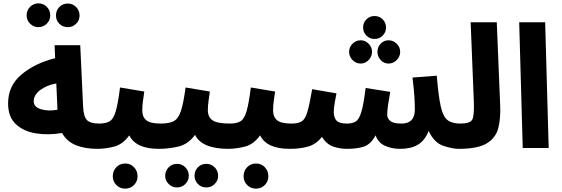

<svg xmlns="http://www.w3.org/2000/svg" viewBox="-20 -878 3331 1139"><path d="M643 -72Q643 -102 625 -123.5Q607 -145 568 -145Q518 -145 497 -164.5Q476 -184 473 -245L456 -610H304L307 -533Q188 -503 108 -436.5Q28 -370 28 -264Q28 -185 73.5 -142Q119 -99 192 -87Q265 -75 348 -89Q376 -39 429.5 -17Q483 5 558 5Q643 5 643 -72ZM180 -277Q180 -314 217.5 -343Q255 -372 314 -383L321 -227Q267 -217 223.5 -230Q180 -243 180 -277ZM208 -717Q237 -717 257.5 -737.5Q278 -758 278 -787Q278 -817 257.5 -837.5Q237 -858 208 -858Q179 -858 158.5 -837.5Q138 -817 138 -787Q138 -758 158.5 -737.5Q179 -717 208 -717ZM382 -717Q411 -717 431.5 -737Q452 -757 452 -786Q452 -816 431.5 -836.5Q411 -857 382 -857Q352 -857 332 -836.5Q312 -816 312 -786Q312 -757 332 -737Q352 -717 382 -717Z M1008 -72Q1008 -102 990 -123.5Q972 -145 933 -145Q872 -145 848 -164.5Q824 -184 824 -224Q824 -252 828.5 -282Q833 -312 836 -335L692 -359Q680 -263 666.5 -217.5Q653 -172 630.5 -158.5Q608 -145 568 -145L558 5Q604 5 656 -8Q708 -21 747 -75Q786 5 923 5Q1008 5 1008 -72ZM723 241Q754 241 775 219.5Q796 198 796 168Q796 136 775 114Q754 92 723 92Q691 92 670 114Q649 136 649 168Q649 198 670 219.5Q691 241 723 241Z M1419 -72Q1419 -102 1401.5 -123.5Q1384 -145 1345 -145Q1268 -145 1240.5 -164.5Q1213 -184 1213 -224Q1213 -252 1217.5 -282.5Q1222 -313 1225 -335L1081 -359Q1068 -263 1052.5 -217.5Q1037 -172 1009 -158.5Q981 -145 933 -145L923 5Q980 5 1038 -8.5Q1096 -22 1137 -78Q1178 5 1335 5Q1419 5 1419 -72ZM1204 234Q1233 234 1253.5 213.5Q1274 193 1274 165Q1274 135 1253.5 114.5Q1233 94 1204 94Q1174 94 1154 114.5Q1134 135 1134 165Q1134 193 1154 213.5Q1174 234 1204 234ZM1030 234Q1059 234 1079.5 213.5Q1100 193 1100 165Q1100 135 1079.5 114.5Q1059 94 1030 94Q1001 94 980.5 114.5Q960 135 960 165Q960 193 980.5 213.5Q1001 234 1030 234Z M1784 -72Q1784 -102 1766 -123.5Q1748 -145 1709 -145Q1648 -145 1624 -164.5Q1600 -184 1600 -224Q1600 -252 1604.5 -282Q1609 -312 1612 -335L1468 -359Q1456 -263 1442.5 -217.5Q1429 -172 1406.5 -158.5Q1384 -145 1344 -145L1334 5Q1380 5 1432 -8Q1484 -21 1523 -75Q1562 5 1699 5Q1784 5 1784 -72ZM1499 241Q1530 241 1551 219.5Q1572 198 1572 168Q1572 136 1551 114Q1530 92 1499 92Q1467 92 1446 114Q1425 136 1425 168Q1425 198 1446 219.5Q1467 241 1499 241Z M2786 -72Q2786 -102 2768 -123.5Q2750 -145 2711 -145Q2661 -145 2634.5 -166Q2608 -187 2594.5 -247.5Q2581 -308 2571 -429L2427 -418Q2435 -353 2438 -308Q2441 -263 2441 -229Q2441 -145 2362 -145Q2313 -145 2295 -160.5Q2277 -176 2277 -198Q2277 -220 2282.5 -258Q2288 -296 2295 -333L2149 -356Q2137 -258 2123.5 -213.5Q2110 -169 2090 -157Q2070 -145 2038 -145Q1992 -145 1976 -163Q1960 -181 1960 -213Q1960 -238 1966 -270.5Q1972 -303 1976 -324L1832 -349Q1816 -256 1803 -213Q1790 -170 1769 -157.5Q1748 -145 1709 -145L1699 5Q1758 5 1806 -8Q1854 -21 1890 -66Q1918 -21 1958 -8Q1998 5 2037 5Q2101 5 2140.5 -9Q2180 -23 2208 -75Q2224 -31 2264 -13Q2304 5 2353 5Q2418 5 2459 -19.5Q2500 -44 2523 -101Q2556 -31 2610 -13Q2664 5 2701 5Q2786 5 2786 -72ZM2202 -647Q2231 -647 2250.5 -667Q2270 -687 2270 -715Q2270 -743 2250.5 -763Q2231 -783 2202 -783Q2173 -783 2153.5 -763Q2134 -743 2134 -715Q2134 -687 2153.5 -667Q2173 -647 2202 -647ZM2120 -501Q2147 -501 2167 -522Q2187 -543 2187 -571Q2187 -598 2167 -618.5Q2147 -639 2120 -639Q2091 -639 2071 -618.5Q2051 -598 2051 -571Q2051 -543 2071 -522Q2091 -501 2120 -501ZM2285 -501Q2313 -501 2333.5 -522Q2354 -543 2354 -571Q2354 -598 2333.5 -618.5Q2313 -639 2285 -639Q2257 -639 2238 -618.5Q2219 -598 2219 -571Q2219 -543 2238 -522Q2257 -501 2285 -501Z M2701 5Q2815 5 2868.5 -28Q2922 -61 2936.5 -120Q2951 -179 2947 -258L2927 -746H2772L2791 -274Q2794 -192 2781.5 -168.5Q2769 -145 2711 -145Z M3081 0 3060 -746H3214L3235 0Z"/></svg>

Font: Noto Sans Arabic SemiCondensed Extra
Style: Regular
Weight: 800
Width: 4
Designer: Nadine Chahine - Monotype Design Team
Foundry: Monotype Imaging Inc.
Version: Version 1.902